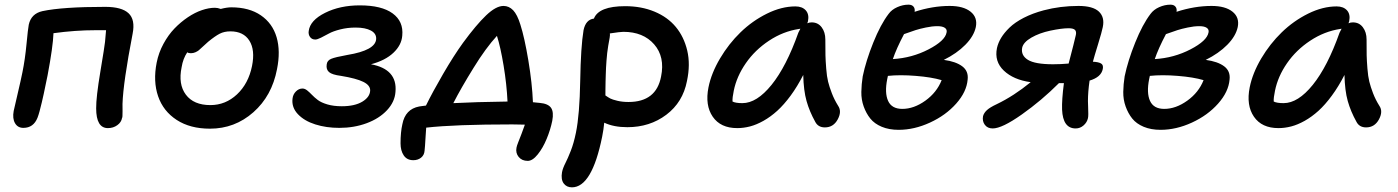

<svg xmlns="http://www.w3.org/2000/svg" viewBox="-20 -534 5936 815"><path d="M438 9.8Q388.2 9.8 388.2 -74.2Q387.7 -120.6 406 -230Q424.3 -339.4 425.8 -356Q429.2 -388.7 430.2 -405.8H386.2Q299.8 -405.8 207 -393.1Q205.1 -336.9 182.1 -214.8Q180.2 -206.5 174.6 -178.7Q168.9 -150.9 165.8 -136.2Q162.6 -121.6 157.5 -99.6Q152.3 -77.6 147.9 -61.5Q143.6 -45.4 139.2 -34.2Q122.1 8.8 79.1 8.8Q55.2 8.8 43.7 -11.2Q32.2 -31.2 38.1 -63Q39.6 -70.3 54.4 -133.8Q69.3 -197.3 75.2 -227.1Q86.4 -282.2 92.5 -346.7Q98.6 -411.1 102.1 -429.2Q112.3 -476.1 160.2 -486.8Q245.6 -504.9 426.8 -504.9Q496.6 -504.9 525.6 -477.8Q554.7 -450.7 543 -391.1Q502.9 -183.6 500 -92.8Q500 -88.9 500.2 -61.5Q500.5 -34.2 498 -33.2Q495.1 -15.1 478 -2.7Q460.9 9.8 438 9.8Z M871.1 12.2Q787.1 12.2 730 -24.9Q672.9 -62 651.1 -125.5Q629.4 -189 645 -268.1Q653.3 -310.1 673.8 -347.9Q694.3 -385.7 720.7 -413.1Q747.1 -440.4 777.3 -460.7Q807.6 -481 837.2 -491Q866.7 -501 892.1 -501Q903.8 -501 917 -496.1Q943.4 -502.9 961.9 -502.9Q1037.6 -502.9 1087.2 -469Q1136.7 -435.1 1154.1 -376Q1171.4 -316.9 1155.8 -240.2Q1134.3 -127 1055.4 -57.4Q976.6 12.2 871.1 12.2ZM751 -249Q735.8 -176.3 769 -132.1Q802.2 -87.9 873 -87.9Q937.5 -87.9 986.1 -133.5Q1034.7 -179.2 1049.8 -253.9Q1063.5 -321.8 1038.6 -361.3Q1013.7 -400.9 958 -400.9Q932.1 -400.9 912.6 -390.9Q893.1 -380.9 863.8 -356.9Q854.5 -349.1 841.8 -336.9Q829.1 -324.7 823.5 -320.3Q817.9 -315.9 809.1 -312Q800.3 -308.1 790 -308.1Q780.3 -308.1 774.9 -312Q756.8 -285.2 751 -249Z M1420.4 8.8Q1364.7 8.8 1318.4 -5.9Q1272 -20.5 1244.6 -49.3Q1217.3 -78.1 1221.7 -115.2Q1223.6 -133.3 1236.1 -145.8Q1248.5 -158.2 1263.7 -158.2Q1273.9 -158.2 1283.7 -150.4Q1293.5 -142.6 1304 -131.6Q1314.5 -120.6 1328.9 -109.6Q1343.3 -98.6 1369.6 -90.8Q1396 -83 1430.7 -83Q1485.8 -83 1518.1 -102.5Q1550.3 -122.1 1551.3 -149.9Q1551.8 -171.9 1522.2 -186.5Q1492.7 -201.2 1427.7 -211.9Q1389.6 -216.8 1376.7 -228Q1363.8 -239.3 1366.7 -259.8Q1368.2 -276.9 1385.5 -284.2Q1402.8 -291.5 1454.6 -300.8Q1573.7 -320.3 1576.7 -368.2Q1578.1 -391.6 1554.4 -404.3Q1530.8 -417 1489.3 -417Q1455.1 -417 1424.3 -409.2Q1393.6 -401.4 1376 -391.6Q1358.4 -381.8 1342.5 -374Q1326.7 -366.2 1318.4 -366.2Q1303.7 -366.2 1295.9 -377.2Q1288.1 -388.2 1290.5 -402.8Q1296.4 -447.8 1359.9 -479.5Q1423.3 -511.2 1507.3 -511.2Q1600.1 -511.2 1646.7 -477.1Q1693.4 -442.9 1687.5 -382.8Q1684.6 -342.8 1650.1 -310.1Q1615.7 -277.3 1554.7 -261.2Q1667.5 -240.2 1658.7 -144Q1655.8 -101.6 1622.8 -66.2Q1589.8 -30.8 1536.4 -11Q1482.9 8.8 1420.4 8.8Z M2220.2 148.9Q2195.3 148.9 2181.6 132.1Q2168 115.2 2172.4 92.8Q2173.8 85 2179.7 70.1Q2185.5 55.2 2194.1 33.2Q2202.6 11.2 2208 -4.9Q2201.2 -4.9 2183.3 -5.4Q2165.5 -5.9 2154.3 -5.9Q1911.1 -5.9 1789.1 7.8Q1788.1 22.5 1786.6 44.9Q1785.2 67.4 1784.2 83.5Q1783.2 99.6 1782.2 106Q1780.8 124.5 1767.3 135.3Q1753.9 146 1734.4 146Q1707.5 146 1693.8 125.7Q1680.2 105.5 1680.2 74.2Q1680.2 26.9 1688 -6.8Q1700.2 -70.8 1759.3 -82Q1760.7 -82 1771 -83.7Q1781.2 -85.4 1788.1 -85.9Q1816.4 -143.6 1861.1 -220.5Q1905.8 -297.4 1945.3 -352.1Q2001.5 -428.7 2043.5 -468.8Q2085.4 -508.8 2117.2 -508.8Q2140.6 -508.8 2158.2 -490.5Q2175.8 -472.2 2189 -429.2Q2206.5 -374.5 2222.7 -277.8Q2238.8 -181.2 2242.2 -100.1Q2247.1 -99.6 2256.6 -98.6Q2266.1 -97.7 2271 -97.2Q2306.2 -94.2 2318.8 -76.7Q2331.5 -59.1 2324.2 -21Q2316.4 17.1 2300.5 55.4Q2284.7 93.8 2262.7 121.3Q2240.7 148.9 2220.2 148.9ZM1990.2 -246.1Q1937 -160.2 1904.3 -96.2Q1996.6 -101.1 2134.3 -103Q2130.9 -175.8 2117.7 -255.4Q2104.5 -335 2089.4 -381.8Q2041.5 -329.6 1990.2 -246.1Z M2407.7 261.2Q2384.8 261.2 2372.6 244.4Q2360.4 227.5 2365.7 196.8Q2369.1 179.7 2379.6 159.2Q2390.1 138.7 2402.8 106.4Q2415.5 74.2 2424.8 28.8Q2440.4 -47.4 2442.9 -191.2Q2445.3 -335 2457 -405.8Q2466.3 -450.7 2501 -455.1Q2521.5 -507.8 2633.8 -507.8Q2702.6 -507.8 2758.3 -484.6Q2814 -461.4 2848.6 -419.7Q2883.3 -377.9 2897.2 -319.3Q2911.1 -260.7 2896 -189.9Q2878.4 -99.6 2808.3 -46.9Q2738.3 5.9 2643.1 5.9Q2585.4 5.9 2544.9 -13.2Q2542 16.6 2536.1 45.9Q2492.7 261.2 2407.7 261.2ZM2567.9 -374Q2564.5 -357.4 2561.8 -339.8Q2559.1 -322.3 2557.4 -308.8Q2555.7 -295.4 2554.4 -276.1Q2553.2 -256.8 2552.5 -246.8Q2551.8 -236.8 2551.3 -215.6Q2550.8 -194.3 2550.5 -187.5Q2550.3 -180.7 2550 -157.2Q2549.8 -133.8 2549.8 -128.9Q2562.5 -120.1 2571 -115.7Q2579.6 -111.3 2600.6 -106.2Q2621.6 -101.1 2647.9 -101.1Q2765.6 -101.1 2786.1 -209Q2803.2 -292.5 2756.8 -345.7Q2710.4 -398.9 2626 -398.9Q2613.3 -398.9 2568.8 -392.1Q2569.8 -386.7 2567.9 -374Z M3109.4 9.8Q3038.6 9.8 3005.4 -38.6Q2972.2 -86.9 2987.3 -163.1Q2999.5 -223.6 3036.4 -285.9Q3073.2 -348.1 3123.3 -396.7Q3173.3 -445.3 3235.4 -476.1Q3297.4 -506.8 3356.4 -506.8Q3385.3 -506.8 3400.4 -490Q3415.5 -473.1 3409.7 -443.8L3406.7 -435.1Q3414.6 -439 3425.3 -439Q3452.1 -439 3467.8 -418.2Q3483.4 -397.5 3483.4 -366.2Q3483.4 -320.8 3483.9 -299.1Q3484.4 -277.3 3487.1 -243.2Q3489.7 -209 3495.1 -187.3Q3500.5 -165.5 3511 -138.2Q3521.5 -110.8 3537.6 -85Q3554.2 -61 3535.9 -27.1Q3517.6 6.8 3481.4 6.8Q3452.6 6.8 3440.4 -17.1Q3416 -61 3403.6 -105.2Q3391.1 -149.4 3389.6 -215.8Q3364.7 -167 3336.2 -128.2Q3307.6 -89.4 3279.3 -63.7Q3251 -38.1 3220.9 -21.2Q3190.9 -4.4 3163.6 2.7Q3136.2 9.8 3109.4 9.8ZM3094.7 -148.9Q3088.4 -119.1 3089.4 -103Q3102.5 -96.2 3131.3 -96.2Q3192.4 -96.2 3255.1 -173.8Q3317.9 -251.5 3368.7 -395Q3376 -409.7 3377.4 -412.1Q3376.5 -412.1 3374.5 -411.6Q3372.6 -411.1 3371.6 -411.1Q3304.2 -400.9 3244.4 -361.3Q3184.6 -321.8 3145.8 -265.6Q3106.9 -209.5 3094.7 -148.9Z M3794.4 17.1Q3753.9 17.1 3722.9 4.2Q3691.9 -8.8 3674.3 -30.8Q3656.7 -52.7 3646.2 -82Q3635.7 -111.3 3636.2 -143.8Q3636.7 -176.3 3642.1 -210Q3655.8 -275.9 3686.8 -353Q3717.8 -430.2 3752 -475.1Q3765.1 -493.2 3788.8 -503.7Q3812.5 -514.2 3836.4 -514.2Q3851.1 -514.2 3857.9 -505.6Q3864.7 -497.1 3862.3 -483.9Q3938.5 -508.8 4011.2 -508.8Q4069.3 -508.8 4099.9 -484.4Q4130.4 -460 4122.1 -418.9Q4113.8 -380.4 4077.6 -343.8Q4041.5 -307.1 3986.3 -279.8Q4037.6 -272.9 4064.7 -252.4Q4091.8 -231.9 4087.4 -195.8Q4083 -144 4038.8 -94.2Q3994.6 -44.4 3927.7 -13.7Q3860.8 17.1 3794.4 17.1ZM3959 -422.9Q3936.5 -422.9 3909.9 -417.2Q3883.3 -411.6 3866.5 -406.2Q3849.6 -400.9 3817.4 -389.2Q3784.7 -327.1 3770 -283.2Q3851.6 -288.1 3921.6 -324.5Q3991.7 -360.8 3998 -396Q4001 -408.7 3990.7 -415.8Q3980.5 -422.9 3959 -422.9ZM3746.1 -198.2Q3734.4 -139.6 3749.8 -105.7Q3765.1 -71.8 3810.1 -71.8Q3859.4 -71.8 3908 -106.7Q3956.5 -141.6 3977.1 -193.8Q3934.6 -206.5 3867.4 -211.9Q3800.3 -217.3 3749 -211.9Q3748 -208 3746.1 -198.2Z M4193.8 11.2Q4171.9 11.2 4160.4 -4.2Q4148.9 -19.5 4152.8 -41Q4156.7 -55.2 4169.7 -66.9Q4182.6 -78.6 4210.9 -91.8Q4283.2 -126.5 4355 -185.1Q4282.2 -195.3 4241.2 -234.1Q4200.2 -272.9 4211.9 -330.1Q4216.8 -352.1 4229.7 -373.5Q4242.7 -395 4265.4 -417Q4288.1 -439 4325.4 -458.3Q4362.8 -477.5 4410.2 -490.2Q4480.5 -508.8 4558.1 -508.8Q4619.1 -508.8 4644.5 -484.9Q4669.9 -460.9 4661.1 -418.9Q4657.2 -398.9 4640.9 -345.9Q4624.5 -293 4619.1 -272Q4642.6 -271 4653.6 -264.6Q4664.6 -258.3 4661.1 -241.2Q4654.3 -206.5 4605 -191.9Q4598.1 -144 4598.1 -105Q4598.1 -96.2 4598.9 -79.1Q4599.6 -62 4599.6 -50.3Q4599.6 -38.6 4598.1 -32.2Q4594.2 -14.6 4579.6 -1.7Q4564.9 11.2 4545.9 11.2Q4491.7 11.2 4488.3 -68.8Q4486.8 -109.9 4496.1 -181.2H4475.1Q4401.4 -107.4 4317.4 -48.1Q4233.4 11.2 4193.8 11.2ZM4318.8 -331.1Q4313 -298.8 4343.3 -280Q4373.5 -261.2 4450.2 -261.2Q4482.9 -261.2 4516.1 -264.2Q4541 -358.9 4546.9 -386.2Q4549.8 -400.9 4542.5 -407.5Q4535.2 -414.1 4516.1 -414.1Q4486.8 -414.1 4438 -403.8Q4392.1 -394 4357.9 -374.3Q4323.7 -354.5 4318.8 -331.1Z M4906.2 17.1Q4865.7 17.1 4834.7 4.2Q4803.7 -8.8 4786.1 -30.8Q4768.6 -52.7 4758.1 -82Q4747.6 -111.3 4748 -143.8Q4748.5 -176.3 4753.9 -210Q4767.6 -275.9 4798.6 -353Q4829.6 -430.2 4863.8 -475.1Q4877 -493.2 4900.6 -503.7Q4924.3 -514.2 4948.2 -514.2Q4962.9 -514.2 4969.7 -505.6Q4976.6 -497.1 4974.1 -483.9Q5050.3 -508.8 5123 -508.8Q5181.2 -508.8 5211.7 -484.4Q5242.2 -460 5233.9 -418.9Q5225.6 -380.4 5189.5 -343.8Q5153.3 -307.1 5098.1 -279.8Q5149.4 -272.9 5176.5 -252.4Q5203.6 -231.9 5199.2 -195.8Q5194.8 -144 5150.6 -94.2Q5106.4 -44.4 5039.6 -13.7Q4972.7 17.1 4906.2 17.1ZM5070.8 -422.9Q5048.3 -422.9 5021.7 -417.2Q4995.1 -411.6 4978.3 -406.2Q4961.4 -400.9 4929.2 -389.2Q4896.5 -327.1 4881.8 -283.2Q4963.4 -288.1 5033.4 -324.5Q5103.5 -360.8 5109.9 -396Q5112.8 -408.7 5102.5 -415.8Q5092.3 -422.9 5070.8 -422.9ZM4857.9 -198.2Q4846.2 -139.6 4861.6 -105.7Q4877 -71.8 4921.9 -71.8Q4971.2 -71.8 5019.8 -106.7Q5068.4 -141.6 5088.9 -193.8Q5046.4 -206.5 4979.2 -211.9Q4912.1 -217.3 4860.8 -211.9Q4859.9 -208 4857.9 -198.2Z M5406.7 9.8Q5335.9 9.8 5302.7 -38.6Q5269.5 -86.9 5284.7 -163.1Q5296.9 -223.6 5333.7 -285.9Q5370.6 -348.1 5420.7 -396.7Q5470.7 -445.3 5532.7 -476.1Q5594.7 -506.8 5653.8 -506.8Q5682.6 -506.8 5697.8 -490Q5712.9 -473.1 5707 -443.8L5704.1 -435.1Q5711.9 -439 5722.7 -439Q5749.5 -439 5765.1 -418.2Q5780.8 -397.5 5780.8 -366.2Q5780.8 -320.8 5781.2 -299.1Q5781.7 -277.3 5784.4 -243.2Q5787.1 -209 5792.5 -187.3Q5797.9 -165.5 5808.3 -138.2Q5818.8 -110.8 5835 -85Q5851.6 -61 5833.3 -27.1Q5814.9 6.8 5778.8 6.8Q5750 6.8 5737.8 -17.1Q5713.4 -61 5700.9 -105.2Q5688.5 -149.4 5687 -215.8Q5662.1 -167 5633.5 -128.2Q5605 -89.4 5576.7 -63.7Q5548.3 -38.1 5518.3 -21.2Q5488.3 -4.4 5460.9 2.7Q5433.6 9.8 5406.7 9.8ZM5392.1 -148.9Q5385.7 -119.1 5386.7 -103Q5399.9 -96.2 5428.7 -96.2Q5489.7 -96.2 5552.5 -173.8Q5615.2 -251.5 5666 -395Q5673.3 -409.7 5674.8 -412.1Q5673.8 -412.1 5671.9 -411.6Q5669.9 -411.1 5668.9 -411.1Q5601.6 -400.9 5541.7 -361.3Q5481.9 -321.8 5443.1 -265.6Q5404.3 -209.5 5392.1 -148.9Z"/></svg>

Font: Shantell Sans Normal
Style: Italic
Weight: 500
Italic angle: -11.31°
Designer: Stephen Nixon, Anya Danilova, Shantell Martin
Foundry: Arrow Type
Version: Version 1.006;[559af2be0]